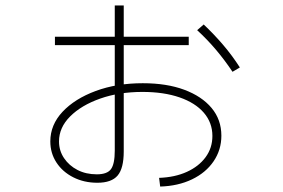

<svg xmlns="http://www.w3.org/2000/svg" viewBox="-20 -657 1040 706"><path d="M565 -3Q623 -5 667 -25Q711 -45 736 -79Q761 -113 761 -157Q761 -206 729.5 -242.5Q698 -279 640 -299Q582 -319 504 -319Q418 -319 348.5 -294.5Q279 -270 238 -229Q197 -188 197 -137Q197 -103 215.5 -75.5Q234 -48 265 -32Q296 -16 336 -16Q374 -16 388 -35Q402 -54 402 -103V-327V-637H435V-100Q435 -38 412.5 -11.5Q390 15 338 15Q289 15 249.5 -5Q210 -25 187.5 -59.5Q165 -94 165 -137Q165 -198 210 -246Q255 -294 332 -322.5Q409 -351 505 -351Q593 -351 657.5 -327Q722 -303 758 -260Q794 -217 794 -158Q794 -106 765.5 -64Q737 -22 686 2.5Q635 27 569 29ZM182 -491V-522H674V-491ZM835 -393Q807 -435 775 -473Q743 -511 705 -546L729 -567Q767 -531 800 -492.5Q833 -454 862 -409Z"/></svg>

Font: M PLUS 1 Code ExtraLight
Style: Regular
Weight: 250
Designer: Coji Morishita
Foundry: UNDERFOREST DESIGN
Version: Version 1.002